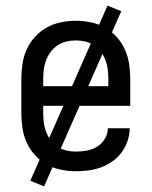

<svg xmlns="http://www.w3.org/2000/svg" viewBox="-20 -602 540 684"><path d="M250 8Q223 8 196.5 2.5Q170 -3 146.5 -16Q123 -29 104.5 -49.5Q86 -70 75 -94.5Q64 -119 60 -146Q56 -173 56 -200V-320Q56 -347 60 -374Q64 -401 75 -425.5Q86 -450 104.5 -470.5Q123 -491 146.5 -504Q170 -517 196.5 -522.5Q223 -528 250 -528Q277 -528 303.5 -522.5Q330 -517 353.5 -504Q377 -491 395.5 -470.5Q414 -450 425 -425.5Q436 -401 440 -374Q444 -347 444 -320V-225H134V-200Q134 -183 136 -166Q138 -149 144 -133Q150 -117 160.5 -103Q171 -89 185 -79.5Q199 -70 216 -66Q233 -62 250 -62Q270 -62 289.5 -65.5Q309 -69 326 -79.5Q343 -90 353.5 -107.5Q364 -125 364 -145H442Q442 -122 434.5 -100Q427 -78 413.5 -59.5Q400 -41 381 -27.5Q362 -14 340.5 -6Q319 2 296 5Q273 8 250 8ZM366 -295V-320Q366 -337 364 -354Q362 -371 356 -387Q350 -403 339.5 -417Q329 -431 315 -440.5Q301 -450 284 -454Q267 -458 250 -458Q233 -458 216 -454Q199 -450 185 -440.5Q171 -431 160.5 -417Q150 -403 144 -387Q138 -371 136 -354Q134 -337 134 -320V-295ZM137 62 88 42 363 -582 412 -562Z"/></svg>

Font: HulyMono
Style: Regular
Weight: 400
Monospace: yes
Designer: Belleve Invis
Foundry: Belleve Invis
Version: Version 33.2.5; ttfautohint (v1.8.4)